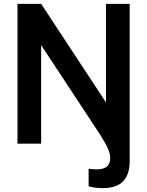

<svg xmlns="http://www.w3.org/2000/svg" viewBox="-20 -740 758 989"><path d="M526 -212.5 192 -720H70V0H192V-507.5L495 -47.5C535.5 16.5 547.5 45 547.5 75C547.5 115 524 132.5 476.5 132.5C467 132.5 459.5 131.5 436.5 129.5V220C460.5 226.5 485.5 229 510 229C603 229 648 183 648 89V-720H526Z"/></svg>

Font: Hauora
Style: Bold
Weight: 700
Designer: Wayne Shih
Foundry: WCYS
Version: Version 1.001;hotconv 1.0.109;makeotfexe 2.5.65596